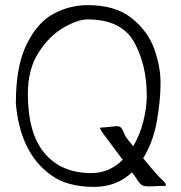

<svg xmlns="http://www.w3.org/2000/svg" viewBox="-20 -730 709 751"><path d="M83 -162Q50 -231 42 -326Q42 -473 85 -558.5Q128 -644 191 -677Q254 -710 323 -710Q431 -710 494.5 -659.5Q558 -609 583 -539.5Q608 -470 608 -406Q608 -338 593.5 -256Q579 -174 540 -111Q599 -39 615 -26Q629 -13 629 -7Q629 -2 621 -2Q615 -3 607 -2.5Q599 -2 591 -2Q581 -1 560 -1Q543 -1 534.5 -6.5Q526 -12 516 -28Q513 -34 496 -56Q437 1 347 1Q244 1 180.5 -44.5Q117 -90 83 -162ZM460 -105 386 -204Q375 -219 372.5 -225Q370 -231 375 -231Q383 -231 431 -236Q446 -238 452.5 -231.5Q459 -225 463 -214.5Q467 -204 470 -198Q473 -192 501 -158Q527 -202 540.5 -255Q554 -308 554 -356Q554 -477 504.5 -565.5Q455 -654 322 -654Q285 -654 229.5 -622.5Q174 -591 131.5 -525.5Q89 -460 89 -363Q89 -208 154.5 -130.5Q220 -53 337 -53Q408 -53 460 -105Z"/></svg>

Font: Barriecito
Style: Regular
Weight: 400
Designer: Pablo Cosgaya & Sergio Jiménez
Foundry: Pablo Cosgaya & Sergio Jiménez
Version: Version 1.001